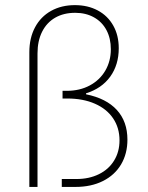

<svg xmlns="http://www.w3.org/2000/svg" viewBox="-20 -737 583 757"><path d="M275.4 -716.8Q326.2 -716.8 365.5 -695.8Q404.8 -674.8 426.5 -636.2Q448.2 -597.7 448.2 -546.9Q448.2 -481.4 414.6 -434.8Q380.9 -388.2 319.3 -369.1V-365.2Q398.9 -349.1 440.7 -303.5Q482.4 -257.8 482.4 -186.5Q482.4 -130.9 457.3 -88.6Q432.1 -46.4 385.7 -23.2Q339.4 0 277.3 0H223.6V-31.2H281.2Q331.5 -31.2 370.1 -50.3Q408.7 -69.3 429.9 -104Q451.2 -138.7 451.2 -183.6Q451.2 -232.9 426 -270.3Q400.9 -307.6 354.2 -328.1Q307.6 -348.6 245.1 -348.6H226.6V-378.9H243.2Q294.4 -378.9 334 -400.1Q373.5 -421.4 395.3 -458.7Q417 -496.1 417 -543Q417 -585.9 399.7 -618.4Q382.3 -650.9 350.3 -668.7Q318.4 -686.5 276.4 -686.5Q231 -686.5 197.5 -667.2Q164.1 -647.9 146 -611.8Q127.9 -575.7 127.9 -526.4V0H95.7V-531.2Q95.7 -587.4 118.2 -629.4Q140.6 -671.4 181.4 -694.1Q222.2 -716.8 275.4 -716.8Z"/></svg>

Font: Pretendard JP Thin
Style: Regular
Weight: 100
Designer: Base glyphs from Inter by Rasmus Andersson; Hangeul glyphs from Noto Sans CJK(Source Han Sans) by Jang Soo-young and Kan
Foundry: Kil Hyung-jin
Version: Version 1.309